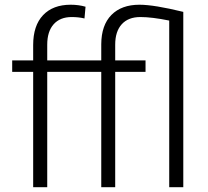

<svg xmlns="http://www.w3.org/2000/svg" viewBox="-20 -780 868 800"><path d="M118.2 0V-480.5H30.8V-528.3H118.2V-592.3Q118.2 -673.3 159.4 -716.8Q200.7 -760.3 274.4 -760.3Q307.6 -760.3 336.4 -752L332 -703.1Q307.6 -709 278.8 -709Q230.5 -709 203.6 -679Q176.8 -648.9 176.8 -593.8V-528.3H401.9V-595.7Q402.3 -675.3 444.3 -717.8Q486.3 -760.3 561 -760.3Q622.1 -760.3 743.7 -730.5V0H685.1V-694.3Q612.8 -709 564.9 -709Q514.6 -709 487.3 -679Q460 -648.9 460 -593.8V-528.3H586.4V-480.5H460V0H401.9V-480.5H176.8V0Z"/></svg>

Font: SteelSelectRoboto
Style: Regular
Weight: 300
Designer: Google
Version: Version 2.137; 2017